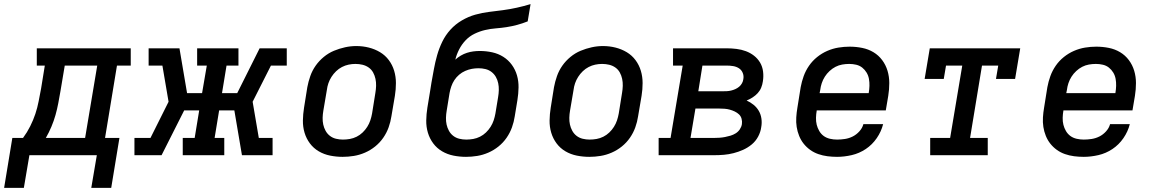

<svg xmlns="http://www.w3.org/2000/svg" viewBox="-63 -755 5633 934"><path d="M-43 159 -3 -84H49Q69 -111 84 -141Q99 -171 109 -201Q119 -231 125 -262.5Q131 -294 137 -325L155 -436H116V-520H573V-436H506L448 -84H518L478 159H381L408 0H80L53 159ZM160 -84H351L410 -436H252L231 -311Q226 -282 220.5 -253Q215 -224 207 -195.5Q199 -167 187 -138.5Q175 -110 160 -84Z M591 0V-84H669L757 -260L727 -436H660V-520H810L847 -302H920L943 -436H896V-520H1097V-436H1039L1017 -302H1091L1200 -520H1332V-436H1255L1166 -260L1196 -84H1263V0H1114L1077 -218H1003L981 -84H1028V0H826V-84H884L906 -218H833L723 0Z M1604 8Q1573 8 1543 2Q1513 -4 1487.5 -19Q1462 -34 1444.5 -57.5Q1427 -81 1418.5 -109.5Q1410 -138 1410.5 -169Q1411 -200 1416 -231L1432 -331Q1437 -358 1446.5 -385Q1456 -412 1472.5 -435.5Q1489 -459 1512 -478Q1535 -497 1561.5 -508Q1588 -519 1615.5 -525Q1643 -531 1670 -531Q1702 -531 1731.5 -523.5Q1761 -516 1786 -501Q1811 -486 1828.5 -462.5Q1846 -439 1854.5 -410.5Q1863 -382 1863 -351Q1863 -320 1858 -289L1841 -189Q1837 -162 1827.5 -135.5Q1818 -109 1801.5 -85Q1785 -61 1762 -42.5Q1739 -24 1712.5 -12.5Q1686 -1 1658.5 3.5Q1631 8 1604 8ZM1605 -76Q1622 -76 1639 -79Q1656 -82 1672 -90Q1688 -98 1701 -110.5Q1714 -123 1723.5 -138Q1733 -153 1738.5 -169.5Q1744 -186 1747 -203L1763 -303Q1766 -320 1766.5 -337.5Q1767 -355 1763.5 -371.5Q1760 -388 1752 -402.5Q1744 -417 1730.5 -426.5Q1717 -436 1700.5 -440Q1684 -444 1666 -444Q1649 -444 1632.5 -440.5Q1616 -437 1600.5 -429Q1585 -421 1572 -408.5Q1559 -396 1549.5 -381Q1540 -366 1534.5 -350Q1529 -334 1527 -317L1510 -217Q1507 -200 1506.5 -182.5Q1506 -165 1509.5 -149Q1513 -133 1521 -118.5Q1529 -104 1542 -94Q1555 -84 1571.5 -80Q1588 -76 1605 -76Q1605 -76 1605 -76Q1605 -76 1605 -76Z M2204 8Q2173 8 2143 2Q2113 -4 2087.5 -19Q2062 -34 2044.5 -57.5Q2027 -81 2018.5 -109.5Q2010 -138 2010.5 -169Q2011 -200 2016 -231L2029 -310Q2031 -321 2032.5 -332Q2034 -343 2036 -354Q2042 -387 2048 -420Q2054 -453 2063.5 -486.5Q2073 -520 2088.5 -552Q2104 -584 2128 -610.5Q2152 -637 2183.5 -655.5Q2215 -674 2248.5 -683.5Q2282 -693 2315.5 -697Q2349 -701 2383 -705.5Q2417 -710 2451 -717.5Q2485 -725 2518 -735L2504 -651Q2479 -641 2453 -634Q2427 -627 2401 -623Q2375 -619 2349 -617Q2323 -615 2297 -609Q2271 -603 2246 -591Q2221 -579 2202 -559Q2183 -539 2170.5 -514.5Q2158 -490 2152 -465Q2164 -476 2178.5 -484.5Q2193 -493 2208.5 -498Q2224 -503 2240 -505Q2256 -507 2271 -507Q2302 -507 2331.5 -500.5Q2361 -494 2385.5 -478.5Q2410 -463 2427 -439.5Q2444 -416 2452 -388Q2460 -360 2459.5 -329.5Q2459 -299 2454 -268L2441 -189Q2437 -162 2427.5 -135.5Q2418 -109 2401.5 -85Q2385 -61 2362 -42.5Q2339 -24 2312.5 -12.5Q2286 -1 2258.5 3.5Q2231 8 2204 8ZM2205 -76Q2222 -76 2239 -79Q2256 -82 2272 -90Q2288 -98 2301 -110.5Q2314 -123 2323.5 -138Q2333 -153 2338.5 -169.5Q2344 -186 2347 -203L2360 -282Q2363 -299 2363.5 -316.5Q2364 -334 2360.5 -350.5Q2357 -367 2349 -381Q2341 -395 2328 -405Q2315 -415 2298.5 -419Q2282 -423 2265 -423Q2248 -423 2232 -420Q2216 -417 2200 -410Q2184 -403 2170.5 -391.5Q2157 -380 2147.5 -365.5Q2138 -351 2132.5 -335Q2127 -319 2124 -303L2110 -217Q2107 -200 2106.5 -182.5Q2106 -165 2109.5 -149Q2113 -133 2121 -118.5Q2129 -104 2142 -94Q2155 -84 2171.5 -80Q2188 -76 2205 -76Q2205 -76 2205 -76Q2205 -76 2205 -76Z M2804 8Q2773 8 2743 2Q2713 -4 2687.5 -19Q2662 -34 2644.5 -57.5Q2627 -81 2618.5 -109.5Q2610 -138 2610.5 -169Q2611 -200 2616 -231L2632 -331Q2637 -358 2646.5 -385Q2656 -412 2672.5 -435.5Q2689 -459 2712 -478Q2735 -497 2761.5 -508Q2788 -519 2815.5 -525Q2843 -531 2870 -531Q2902 -531 2931.5 -523.5Q2961 -516 2986 -501Q3011 -486 3028.5 -462.5Q3046 -439 3054.5 -410.5Q3063 -382 3063 -351Q3063 -320 3058 -289L3041 -189Q3037 -162 3027.5 -135.5Q3018 -109 3001.5 -85Q2985 -61 2962 -42.5Q2939 -24 2912.5 -12.5Q2886 -1 2858.5 3.5Q2831 8 2804 8ZM2805 -76Q2822 -76 2839 -79Q2856 -82 2872 -90Q2888 -98 2901 -110.5Q2914 -123 2923.5 -138Q2933 -153 2938.5 -169.5Q2944 -186 2947 -203L2963 -303Q2966 -320 2966.5 -337.5Q2967 -355 2963.5 -371.5Q2960 -388 2952 -402.5Q2944 -417 2930.5 -426.5Q2917 -436 2900.5 -440Q2884 -444 2866 -444Q2849 -444 2832.5 -440.5Q2816 -437 2800.5 -429Q2785 -421 2772 -408.5Q2759 -396 2749.5 -381Q2740 -366 2734.5 -350Q2729 -334 2727 -317L2710 -217Q2707 -200 2706.5 -182.5Q2706 -165 2709.5 -149Q2713 -133 2721 -118.5Q2729 -104 2742 -94Q2755 -84 2771.5 -80Q2788 -76 2805 -76Q2805 -76 2805 -76Q2805 -76 2805 -76Z M3141 0V-84H3199L3258 -436H3211V-520H3472Q3496 -520 3520 -517Q3544 -514 3565.5 -506Q3587 -498 3605 -484Q3623 -470 3634.5 -450.5Q3646 -431 3649 -407Q3652 -383 3648 -359Q3646 -344 3640 -329Q3634 -314 3623 -302Q3612 -290 3598 -281Q3584 -272 3569 -266Q3587 -258 3602.5 -245.5Q3618 -233 3628 -216Q3638 -199 3641 -178Q3644 -157 3640 -136Q3637 -113 3625 -90.5Q3613 -68 3593.5 -52Q3574 -36 3551.5 -26Q3529 -16 3505.5 -10Q3482 -4 3458.5 -2Q3435 0 3411 0ZM3334 -311H3452Q3463 -311 3473 -311.5Q3483 -312 3493.5 -314.5Q3504 -317 3514 -321.5Q3524 -326 3532.5 -333Q3541 -340 3546.5 -350Q3552 -360 3553 -370Q3556 -386 3550 -400.5Q3544 -415 3531.5 -423Q3519 -431 3503.5 -433.5Q3488 -436 3472 -436H3354ZM3411 -84Q3425 -84 3438 -85Q3451 -86 3464 -88.5Q3477 -91 3490.5 -95Q3504 -99 3516 -106.5Q3528 -114 3536 -126Q3544 -138 3546 -151Q3548 -164 3544.5 -177Q3541 -190 3532 -198.5Q3523 -207 3511.5 -212.5Q3500 -218 3487.5 -221.5Q3475 -225 3461.5 -226Q3448 -227 3434 -227H3320L3296 -84Z M4009 8Q3985 8 3962 5Q3939 2 3917.5 -5.5Q3896 -13 3878 -26Q3860 -39 3846.5 -56Q3833 -73 3824.5 -94Q3816 -115 3812.5 -137.5Q3809 -160 3810.5 -184Q3812 -208 3816 -231L3832 -331Q3837 -358 3846.5 -384.5Q3856 -411 3872.5 -435Q3889 -459 3912 -477.5Q3935 -496 3961.5 -507.5Q3988 -519 4015.5 -523.5Q4043 -528 4070 -528Q4101 -528 4131 -522Q4161 -516 4186 -501Q4211 -486 4228.5 -462.5Q4246 -439 4254.5 -410.5Q4263 -382 4263 -351Q4263 -320 4258 -289L4246 -218H3910V-217Q3907 -200 3906.5 -182Q3906 -164 3910 -148Q3914 -132 3922.5 -117.5Q3931 -103 3944 -93.5Q3957 -84 3974 -80Q3991 -76 4009 -76Q4028 -76 4047.5 -79Q4067 -82 4085 -91Q4103 -100 4117.5 -116Q4132 -132 4137 -151H4233Q4224 -115 4202 -83Q4180 -51 4148.5 -30Q4117 -9 4080.5 -0.5Q4044 8 4009 8ZM4163 -302V-303Q4166 -320 4166.5 -337.5Q4167 -355 4164 -371.5Q4161 -388 4152.5 -402Q4144 -416 4131.5 -426Q4119 -436 4102.5 -440Q4086 -444 4068 -444Q4051 -444 4034 -441Q4017 -438 4001.5 -430Q3986 -422 3972.5 -409.5Q3959 -397 3949.5 -382Q3940 -367 3934.5 -350.5Q3929 -334 3927 -317L3924 -302Z M4462 0V-84H4559L4618 -436H4539L4528 -371H4435L4460 -520H4900L4875 -371H4782L4793 -436H4714L4656 -84H4742V0Z M5209 8Q5185 8 5162 5Q5139 2 5117.5 -5.5Q5096 -13 5078 -26Q5060 -39 5046.5 -56Q5033 -73 5024.5 -94Q5016 -115 5012.5 -137.5Q5009 -160 5010.5 -184Q5012 -208 5016 -231L5032 -331Q5037 -358 5046.5 -384.5Q5056 -411 5072.5 -435Q5089 -459 5112 -477.5Q5135 -496 5161.5 -507.5Q5188 -519 5215.5 -523.5Q5243 -528 5270 -528Q5301 -528 5331 -522Q5361 -516 5386 -501Q5411 -486 5428.5 -462.5Q5446 -439 5454.5 -410.5Q5463 -382 5463 -351Q5463 -320 5458 -289L5446 -218H5110V-217Q5107 -200 5106.5 -182Q5106 -164 5110 -148Q5114 -132 5122.5 -117.5Q5131 -103 5144 -93.5Q5157 -84 5174 -80Q5191 -76 5209 -76Q5228 -76 5247.5 -79Q5267 -82 5285 -91Q5303 -100 5317.5 -116Q5332 -132 5337 -151H5433Q5424 -115 5402 -83Q5380 -51 5348.5 -30Q5317 -9 5280.5 -0.5Q5244 8 5209 8ZM5363 -302V-303Q5366 -320 5366.5 -337.5Q5367 -355 5364 -371.5Q5361 -388 5352.5 -402Q5344 -416 5331.5 -426Q5319 -436 5302.5 -440Q5286 -444 5268 -444Q5251 -444 5234 -441Q5217 -438 5201.5 -430Q5186 -422 5172.5 -409.5Q5159 -397 5149.5 -382Q5140 -367 5134.5 -350.5Q5129 -334 5127 -317L5124 -302Z"/></svg>

Font: Iosevka Etoile Medium Oblique
Style: Regular
Weight: 500
Italic angle: -9°
Designer: Belleve Invis
Foundry: Belleve Invis
Version: Version 15.5.2; ttfautohint (v1.8.4)